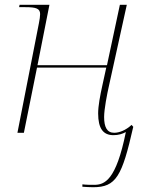

<svg xmlns="http://www.w3.org/2000/svg" viewBox="-20 -556 600 804"><path d="M370 228C466 228 491 183 538 -25L531 -33C506 -10 479 0 458 0C428 0 416 -24 416 -66C416 -98 428 -161 437 -200L511 -536H482L428 -283H137L187 -536H62L60 -526H86C132 -526 148 -520 148 -497C148 -487 146 -475 143 -459L53 0H80L135 -273H425L409 -200C399 -155 391 -112 391 -81C391 -18 412 10 455 10C476 10 492 5 507 -3C466 200 418 218 374 218C360 218 342 218 325 216V226C342 227 355 228 370 228Z"/></svg>

Font: Noto Serif Display Thin
Style: Italic
Weight: 100
Italic angle: -12°
Designer: Monotype Design Team
Foundry: Monotype Imaging Inc.
Version: Version 2.009